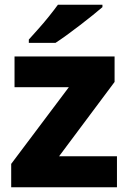

<svg xmlns="http://www.w3.org/2000/svg" viewBox="-20 -786 539 806"><path d="M471 0H27V-98L269 -420H41V-549H461V-442L228 -130H471ZM410 -766V-756Q394 -742 369 -722Q344 -702 315.5 -680Q287 -658 260 -638.5Q233 -619 213 -606H101V-620Q117 -638 140 -663.5Q163 -689 185 -716.5Q207 -744 223 -766Z"/></svg>

Font: Noto Sans Cherokee ExtraBold
Style: Regular
Weight: 800
Designer: Monotype Design Team
Foundry: Monotype Imaging Inc.
Version: Version 2.001; ttfautohint (v1.8.4.7-5d5b)